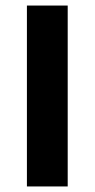

<svg xmlns="http://www.w3.org/2000/svg" viewBox="-20 -672 341 692"><path d="M77 0V-652H224V0Z"/></svg>

Font: Toshiba Sans
Style: Bold
Weight: 700
Designer: Paul D. Hunt
Foundry: Toshiba Corporation
Version: Version 2.020;PS 2.0;hotconv 1.0.86;makeotf.lib2.5.63406